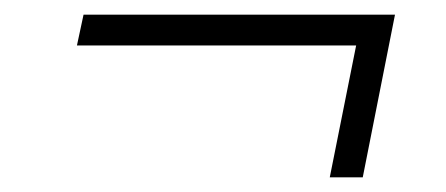

<svg xmlns="http://www.w3.org/2000/svg" viewBox="-20 -391 609 262"><path d="M519 -371 475 -149H430L466 -329H85L94 -371Z"/></svg>

Font: Montserrat Light
Style: Italic
Weight: 300
Italic angle: -11.3°
Designer: Julieta Ulanovsky
Foundry: Julieta Ulanovsky
Version: Version 9.000; ttfautohint (v1.8.4.7-5d5b)